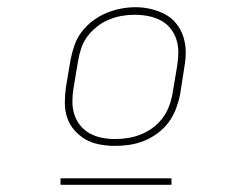

<svg xmlns="http://www.w3.org/2000/svg" viewBox="-20 -722 640 533"><path d="M299 -317Q278 -317 256.5 -321Q235 -325 217.5 -335Q200 -345 186.5 -360.5Q173 -376 166.5 -395.5Q160 -415 160 -436.5Q160 -458 163 -480L176 -557Q180 -577 187 -597Q194 -617 207 -634Q220 -651 238 -664.5Q256 -678 275.5 -686Q295 -694 315.5 -698Q336 -702 356 -702Q378 -702 399 -697Q420 -692 438 -682.5Q456 -673 469 -657Q482 -641 488.5 -621.5Q495 -602 495.5 -580.5Q496 -559 492 -537L480 -460Q476 -440 468.5 -420Q461 -400 448.5 -383Q436 -366 418 -352.5Q400 -339 380 -331Q360 -323 339.5 -320Q319 -317 299 -317ZM300 -336Q318 -336 336 -339Q354 -342 371.5 -349Q389 -356 404.5 -367.5Q420 -379 431.5 -394.5Q443 -410 449.5 -427.5Q456 -445 459 -463L472 -540Q475 -559 475 -577.5Q475 -596 469.5 -613Q464 -630 452.5 -644Q441 -658 425 -666Q409 -674 391 -677.5Q373 -681 354 -681Q336 -681 318.5 -678Q301 -675 283.5 -668Q266 -661 250.5 -649Q235 -637 223.5 -622Q212 -607 206 -589.5Q200 -572 197 -554L184 -477Q181 -458 181 -439.5Q181 -421 186.5 -404Q192 -387 203 -373.5Q214 -360 229.5 -351.5Q245 -343 263 -339.5Q281 -336 300 -336ZM148 -209V-227H456V-209Z"/></svg>

Font: Iosevka Slab Thin Extended
Style: Italic
Weight: 100
Width: 7
Italic angle: -9°
Monospace: yes
Designer: Belleve Invis
Foundry: Belleve Invis
Version: Version 11.1.0; ttfautohint (v1.8.3)